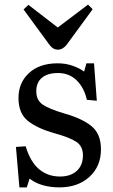

<svg xmlns="http://www.w3.org/2000/svg" viewBox="-20 -797 490 831"><path d="M64 14 49 -161 91 -164Q112 -95 150 -64Q188 -33 239 -33Q286 -33 312.5 -57.5Q339 -82 339 -125Q339 -164 310.5 -183Q282 -202 217 -220Q142 -241 101 -273.5Q60 -306 60 -373Q60 -439 105.5 -481Q151 -523 230 -523Q265 -523 295.5 -512Q326 -501 344 -487L354 -523H387L399 -361L356 -365Q344 -418 311.5 -449.5Q279 -481 231 -481Q186 -481 161.5 -460.5Q137 -440 137 -402Q137 -363 165.5 -344Q194 -325 255 -307Q334 -285 375.5 -251.5Q417 -218 417 -151Q417 -77 367 -31.5Q317 14 237 14Q198 14 165 4.5Q132 -5 108 -24L96 14ZM230 -582Q220 -582 210.5 -587.5Q201 -593 189 -610L82 -756L103 -776L230 -678L361 -777L381 -757L269 -604Q252 -582 230 -582Z"/></svg>

Font: Literata 36pt
Style: Regular
Weight: 400
Designer: Latin by Veronika Burian and Jose Scaglione. Greek by Irene Vlachou. Cyrillic by Vera Evstafieva.
Foundry: TypeTogether
Version: Version 3.002